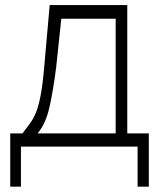

<svg xmlns="http://www.w3.org/2000/svg" viewBox="-20 -565 632 740"><path d="M19.5 154.5V-50.8H66.8Q82.4 -71.7 95.2 -88.8Q108 -105.8 118.1 -130Q128.2 -154.1 136.2 -195.1Q144.2 -236.2 150.2 -305L171.5 -545.5H470.5V-50.8H553.6V154.5H510.3V0H60.7V154.5ZM125 -50.8H425.8V-492.9H216.3L196.4 -305Q185.7 -220.5 171.2 -154.3Q156.6 -88.1 125 -50.8Z"/></svg>

Font: Inter Extra Light BETA
Style: Regular
Weight: 200
Designer: Rasmus Andersson
Foundry: rsms
Version: Version 3.011;git-f93a4a705